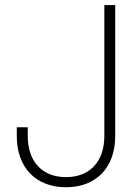

<svg xmlns="http://www.w3.org/2000/svg" viewBox="-20 -748 555 777"><path d="M247.1 9.8C367.7 9.8 446.3 -68.4 446.3 -197.8V-727.5H402.3V-197.8C402.3 -93.3 342.8 -31.2 247.1 -31.2C151.4 -31.2 92.3 -93.3 92.3 -197.8V-232.9H47.9V-197.8C47.9 -68.4 126.5 9.8 247.1 9.8Z"/></svg>

Font: Raveo Display Display ExLight
Style: Regular
Weight: 200
Designer: Jakub Foglar, Rasmus Andersson (Inter)
Foundry: Jakubfoglar.com
Version: Version 1.100;Glyphs 3.2.3 (3260)